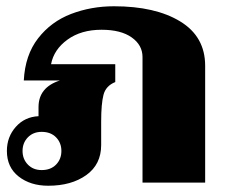

<svg xmlns="http://www.w3.org/2000/svg" viewBox="-20 -583 729 613"><path d="M2 -101Q2 -146 30.5 -178Q59 -210 103 -212V-241Q103 -304 171 -326H56Q60 -407 101.5 -460.5Q143 -514 207 -538.5Q271 -563 344 -563Q476 -563 555.5 -514.5Q635 -466 635 -373V0H435V-401Q435 -439 400.5 -463.5Q366 -488 304 -488Q239 -488 195.5 -456.5Q152 -425 143 -378H348V-321Q318 -309 310.5 -280.5Q303 -252 303 -195V-120Q303 -58 255.5 -24Q208 10 134 10Q77 10 39.5 -19.5Q2 -49 2 -101ZM176 -101Q176 -127 159 -144.5Q142 -162 113 -162Q86 -162 69 -144.5Q52 -127 52 -101Q52 -75 69 -57.5Q86 -40 113 -40Q142 -40 159 -57.5Q176 -75 176 -101Z"/></svg>

Font: Taviraj Black
Style: Regular
Weight: 900
Designer: Katatrad Team
Foundry: CadsonDemak
Version: Version 1.001